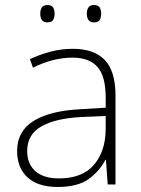

<svg xmlns="http://www.w3.org/2000/svg" viewBox="-20 -733 561 763"><path d="M269 -539Q354 -539 396.5 -494.5Q439 -450 439 -353V0H408L401 -98H399Q375 -52 331.5 -21Q288 10 209 10Q131 10 89.5 -28Q48 -66 48 -133Q48 -212 113.5 -252.5Q179 -293 300 -299L400 -305V-345Q400 -431 367 -467.5Q334 -504 268 -504Q191 -504 111 -464L99 -498Q137 -516 180 -527.5Q223 -539 269 -539ZM304 -268Q202 -263 145 -231Q88 -199 88 -133Q88 -81 121 -52.5Q154 -24 213 -24Q307 -24 353 -77.5Q399 -131 400 -219V-272ZM140 -679Q140 -694 146.5 -703.5Q153 -713 168 -713Q185 -713 191 -703.5Q197 -694 197 -679Q197 -663 191 -653.5Q185 -644 168 -644Q153 -644 146.5 -653.5Q140 -663 140 -679ZM325 -679Q325 -694 331.5 -703.5Q338 -713 353 -713Q370 -713 376 -703.5Q382 -694 382 -679Q382 -663 376 -653.5Q370 -644 353 -644Q338 -644 331.5 -653.5Q325 -663 325 -679Z"/></svg>

Font: Noto Sans ExtraLight
Style: Regular
Weight: 200
Designer: Monotype Design Team
Foundry: Monotype Imaging Inc.
Version: Version 2.007